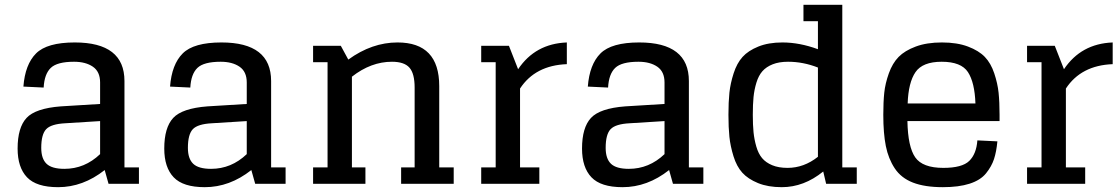

<svg xmlns="http://www.w3.org/2000/svg" viewBox="-20 -762 4643 796"><path d="M430 0H556V-68H496V-426Q496 -586 290 -586Q175 -586 129.5 -540.5Q84 -495 77 -403L161 -399Q164 -455 190.5 -480.5Q217 -506 287 -506Q335 -506 365 -485.5Q395 -465 395 -420V-331L232 -321Q127 -313 90 -273Q53 -233 53 -146Q53 -68 92 -27Q131 14 221 14Q324 14 414 -57ZM247 -62Q195 -62 173 -83Q151 -104 151 -149Q151 -205 171.5 -226.5Q192 -248 251 -251L395 -260V-123Q331 -62 247 -62Z M1038 0H1164V-68H1104V-426Q1104 -586 898 -586Q783 -586 737.5 -540.5Q692 -495 685 -403L769 -399Q772 -455 798.5 -480.5Q825 -506 895 -506Q943 -506 973 -485.5Q1003 -465 1003 -420V-331L840 -321Q735 -313 698 -273Q661 -233 661 -146Q661 -68 700 -27Q739 14 829 14Q932 14 1022 -57ZM855 -62Q803 -62 781 -83Q759 -104 759 -149Q759 -205 779.5 -226.5Q800 -248 859 -251L1003 -260V-123Q939 -62 855 -62Z M1278 -504H1338V-68H1278V0H1495V-68H1439V-444Q1518 -506 1605 -506Q1656 -506 1677.5 -481.5Q1699 -457 1699 -399V-68H1643V0H1861V-68H1801V-405Q1801 -586 1628 -586Q1522 -586 1424 -515L1393 -572H1278Z M2090 -572H2035H1975V-504H2035V-68H1975V0H2216V-68H2136V-395Q2199 -491 2330 -496V-586Q2199 -581 2128 -475Z M2770 0H2896V-68H2836V-426Q2836 -586 2630 -586Q2515 -586 2469.5 -540.5Q2424 -495 2417 -403L2501 -399Q2504 -455 2530.5 -480.5Q2557 -506 2627 -506Q2675 -506 2705 -485.5Q2735 -465 2735 -420V-331L2572 -321Q2467 -313 2430 -273Q2393 -233 2393 -146Q2393 -68 2432 -27Q2471 14 2561 14Q2664 14 2754 -57ZM2587 -62Q2535 -62 2513 -83Q2491 -104 2491 -149Q2491 -205 2511.5 -226.5Q2532 -248 2591 -251L2735 -260V-123Q2671 -62 2587 -62Z M3405 0H3532V-68H3472V-742H3311V-674H3371V-558Q3295 -586 3224 -586Q3166 -586 3124 -569Q3082 -552 3058.5 -526Q3035 -500 3021.5 -458Q3008 -416 3004 -377.5Q3000 -339 3000 -286Q3000 -233 3004 -194.5Q3008 -156 3021 -114Q3034 -72 3057.5 -46Q3081 -20 3122.5 -3Q3164 14 3221 14Q3313 14 3393 -51ZM3245 -66Q3208 -66 3181.5 -77Q3155 -88 3139.5 -106.5Q3124 -125 3115.5 -154.5Q3107 -184 3104 -214Q3101 -244 3101 -286Q3101 -329 3104 -359.5Q3107 -390 3116 -419.5Q3125 -449 3141 -467Q3157 -485 3183.5 -495.5Q3210 -506 3247 -506Q3310 -506 3371 -482V-112Q3313 -66 3245 -66Z M3889 14Q3955 14 4000 -0.5Q4045 -15 4068 -43.5Q4091 -72 4101 -102.5Q4111 -133 4115 -176L4032 -180Q4028 -124 3998.5 -95Q3969 -66 3891 -66Q3805 -66 3774.5 -109.5Q3744 -153 3742 -260H4124V-286Q4124 -339 4120 -377.5Q4116 -416 4102 -458Q4088 -500 4063 -526Q4038 -552 3993 -569Q3948 -586 3885 -586Q3822 -586 3776.5 -569Q3731 -552 3705.5 -526Q3680 -500 3665 -458Q3650 -416 3646 -377.5Q3642 -339 3642 -286Q3642 -209 3652.5 -156.5Q3663 -104 3689.5 -64Q3716 -24 3765 -5Q3814 14 3889 14ZM3884 -506Q3965 -506 3993 -463Q4021 -420 4024 -333H3743Q3746 -420 3775.5 -463Q3805 -506 3884 -506Z M4353 -572H4298H4238V-504H4298V-68H4238V0H4479V-68H4399V-395Q4462 -491 4593 -496V-586Q4462 -581 4391 -475Z"/></svg>

Font: Glegoo
Style: Bold
Weight: 700
Version: Version 2.0.1; ttfautohint (v0.9) -r 48 -G 60